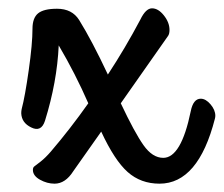

<svg xmlns="http://www.w3.org/2000/svg" viewBox="-20 -413 537 461"><path d="M88 -123Q79 -95 55 -107Q32 -118 31 -141Q31 -146 32 -151Q40 -181 49 -244.5Q58 -308 58 -344Q58 -370 71.5 -381Q85 -392 117 -392Q153 -392 170 -365Q201 -315 239 -234Q281 -298 317 -366Q330 -393 345 -393Q360 -393 373.5 -376Q387 -359 387 -341Q387 -331 383 -326L270 -165Q303 -95 324.5 -64.5Q346 -34 372 -34Q415 -34 438 -146Q444 -176 462 -176Q474 -176 485.5 -162.5Q497 -149 497 -135Q497 -132 496 -128Q456 28 363 28Q318 28 286.5 0Q255 -28 223 -97L156 -2Q137 28 111 28Q93 28 76 18.5Q59 9 59 -5Q59 -11 62.5 -13.5Q66 -16 77.5 -25Q89 -34 102 -49Q149 -104 192 -165Q161 -236 121 -304Q117 -216 88 -123Z"/></svg>

Font: Grand Hotel
Style: Regular
Weight: 400
Designer: Brian J. Bonislawsky & Jim Lyles for Astigmatic (AOETI)
Foundry: Astigmatic (AOETI)
Version: Version 001.000